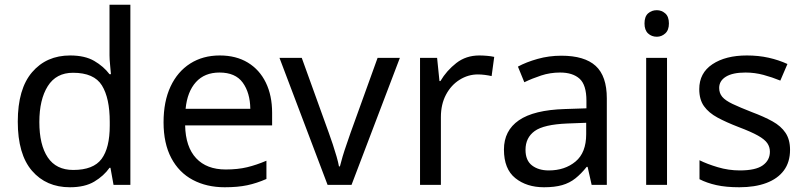

<svg xmlns="http://www.w3.org/2000/svg" viewBox="-20 -780 3398 810"><path d="M275 10Q175 10 115 -59.5Q55 -129 55 -267Q55 -405 115.5 -475.5Q176 -546 276 -546Q338 -546 377.5 -523Q417 -500 442 -467H448Q447 -480 444.5 -505.5Q442 -531 442 -546V-760H530V0H459L446 -72H442Q418 -38 378 -14Q338 10 275 10ZM289 -63Q374 -63 408.5 -109.5Q443 -156 443 -250V-266Q443 -366 410 -419.5Q377 -473 288 -473Q217 -473 181.5 -416.5Q146 -360 146 -265Q146 -169 181.5 -116Q217 -63 289 -63Z M907 -546Q976 -546 1025.5 -516Q1075 -486 1101.5 -431.5Q1128 -377 1128 -304V-251H761Q763 -160 807.5 -112.5Q852 -65 932 -65Q983 -65 1022.5 -74.5Q1062 -84 1104 -102V-25Q1063 -7 1023 1.5Q983 10 928 10Q852 10 793.5 -21Q735 -52 702.5 -113.5Q670 -175 670 -264Q670 -352 699.5 -415Q729 -478 782.5 -512Q836 -546 907 -546ZM906 -474Q843 -474 806.5 -433.5Q770 -393 763 -321H1036Q1035 -389 1004 -431.5Q973 -474 906 -474Z M1362 0 1159 -536H1253L1367 -220Q1375 -198 1384 -171Q1393 -144 1400 -119.5Q1407 -95 1410 -78H1414Q1418 -95 1425.5 -120Q1433 -145 1442.5 -172Q1452 -199 1459 -220L1573 -536H1667L1463 0Z M2002 -546Q2017 -546 2034.5 -544.5Q2052 -543 2065 -540L2054 -459Q2041 -462 2025.5 -464Q2010 -466 1996 -466Q1955 -466 1919 -443.5Q1883 -421 1861.5 -380.5Q1840 -340 1840 -286V0H1752V-536H1824L1834 -438H1838Q1864 -482 1905 -514Q1946 -546 2002 -546Z M2348 -545Q2446 -545 2493 -502Q2540 -459 2540 -365V0H2476L2459 -76H2455Q2432 -47 2407.5 -27.5Q2383 -8 2351.5 1Q2320 10 2275 10Q2202 10 2154 -28.5Q2106 -67 2106 -149Q2106 -229 2169 -272.5Q2232 -316 2363 -320L2454 -323V-355Q2454 -422 2425 -448Q2396 -474 2343 -474Q2301 -474 2263 -461.5Q2225 -449 2192 -433L2165 -499Q2200 -518 2248 -531.5Q2296 -545 2348 -545ZM2374 -259Q2274 -255 2235.5 -227Q2197 -199 2197 -148Q2197 -103 2224.5 -82Q2252 -61 2295 -61Q2363 -61 2408 -98.5Q2453 -136 2453 -214V-262Z M2794 -536V0H2706V-536ZM2751 -737Q2771 -737 2786.5 -723.5Q2802 -710 2802 -681Q2802 -653 2786.5 -639Q2771 -625 2751 -625Q2729 -625 2714 -639Q2699 -653 2699 -681Q2699 -710 2714 -723.5Q2729 -737 2751 -737Z M3313 -148Q3313 -96 3287 -61Q3261 -26 3213 -8Q3165 10 3099 10Q3043 10 3002.5 1Q2962 -8 2931 -24V-104Q2963 -88 3008.5 -74.5Q3054 -61 3101 -61Q3168 -61 3198 -82.5Q3228 -104 3228 -140Q3228 -160 3217 -176Q3206 -192 3177.5 -208Q3149 -224 3096 -244Q3044 -264 3007 -284Q2970 -304 2950 -332Q2930 -360 2930 -404Q2930 -472 2985.5 -509Q3041 -546 3131 -546Q3180 -546 3222.5 -536.5Q3265 -527 3302 -510L3272 -440Q3238 -454 3201 -464Q3164 -474 3125 -474Q3071 -474 3042.5 -456.5Q3014 -439 3014 -409Q3014 -387 3027 -371.5Q3040 -356 3070.5 -341.5Q3101 -327 3152 -307Q3203 -288 3239 -268Q3275 -248 3294 -219.5Q3313 -191 3313 -148Z"/></svg>

Font: Noto Sans Cham
Style: Regular
Weight: 400
Designer: Monotype Design Team
Foundry: Monotype Imaging Inc.
Version: Version 2.002